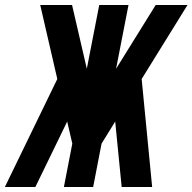

<svg xmlns="http://www.w3.org/2000/svg" viewBox="-84 -749 771 769"><path d="M145.5 -432.6 77.1 -729H204.6L263.7 -473.6L313.5 -729H430.7L380.9 -473.6L539.6 -729H667L483.4 -432.6L525.4 0H403.3L377.4 -262.2L322.8 -173.8L289.1 0H171.9L205.6 -173.8L185.1 -262.2L57.6 0H-64.5Z"/></svg>

Font: Hack
Style: Bold Italic
Weight: 700
Italic angle: -11°
Monospace: yes
Designer: Christopher Simpkins
Foundry: Christopher Simpkins
Version: Version 2.017; ttfautohint (v1.4.1) -l 4 -r 80 -G 350 -x 0 -